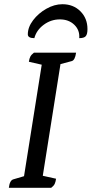

<svg xmlns="http://www.w3.org/2000/svg" viewBox="-20 -891 435 911"><path d="M22 0Q26 -35 43 -40L94 -55L178 -584L117 -598Q119 -613 124 -622.5Q129 -632 141 -641H341Q336 -605 320 -601L267 -587L183 -57L246 -43Q244 -28 239.5 -18.5Q235 -9 223 0ZM276 -871Q328 -871 361.5 -837.5Q395 -804 395 -753Q395 -729 387 -719.5Q379 -710 356 -710Q359 -748 332.5 -773.5Q306 -799 264 -799Q222 -799 187.5 -773.5Q153 -748 143 -710Q112 -710 112 -728Q112 -762 137 -795Q162 -828 200 -849.5Q238 -871 276 -871Z"/></svg>

Font: Petrona Medium
Style: Italic
Weight: 500
Italic angle: -9°
Designer: Ringo R. Seeber
Foundry: Ringo R. Seeber
Version: Version 2.001; ttfautohint (v1.8.3)